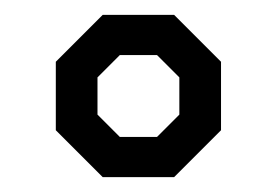

<svg xmlns="http://www.w3.org/2000/svg" viewBox="-20 -720 372 258"><path d="M55 -545V-637L118 -700H214L277 -637V-545L214 -482H118ZM191 -536 221 -566V-616L191 -646H141L111 -616V-566L141 -536Z"/></svg>

Font: Chakra Petch
Style: Regular
Weight: 400
Designer: Katatrad Aksorn Co.,Ltd.
Foundry: Cadson Demak Co.,Ltd.
Version: Version 1.000; ttfautohint (v1.6)